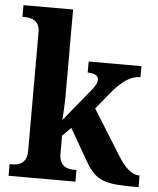

<svg xmlns="http://www.w3.org/2000/svg" viewBox="-54 -806 702 852"><g transform="rotate(5 297.5 -380.0)"><path d="M16 0H314V-52H302C276 -52 237 -60 237 -117V-198L275 -236L356 -95C405 -10 444 0 582 0H595V-52H592C562 -52 530 -78 497 -132L373 -331L430 -401C478 -460 518 -487 561 -487V-536H326V-487C356 -487 374 -477 374 -460C374 -450 370 -435 348 -409L232 -267C233 -271 237 -339 237 -375V-760H16V-708H27C53 -708 93 -700 93 -647V-117C93 -60 54 -52 27 -52H16Z"/></g></svg>

Font: Noto Serif Tamil SemiCondensed
Style: Bold
Weight: 700
Width: 4
Designer: Indian Type Foundry, Tom Grace, and the Monotype Design Team
Foundry: Monotype Imaging Inc.
Version: Version 2.004